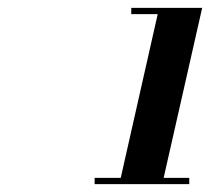

<svg xmlns="http://www.w3.org/2000/svg" viewBox="-20 -926 570 490"><path d="M284.5 -456 382.5 -890H315V-906H496L394 -456ZM221.5 -456V-472H463V-456Z"/></svg>

Font: Bodoni Moda 9pt ExtraBold
Style: Italic
Weight: 800
Italic angle: -13°
Designer: Owen Earl
Foundry: indestructible type
Version: Version 2.004